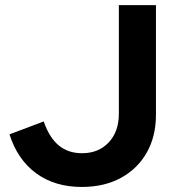

<svg xmlns="http://www.w3.org/2000/svg" viewBox="-20 -720 681 750"><path d="M299.6 10.3Q194.5 10.3 121.6 -42.8Q48.7 -95.9 17 -195.2L150.7 -245.6Q172.7 -182.4 209.5 -151.9Q246.3 -121.5 300.5 -121.5Q365.2 -121.5 404.7 -163.7Q444.3 -205.9 444.3 -275.7V-700H589.2V-271.9Q589.2 -187.2 553.2 -123.8Q517.1 -60.4 452.2 -25.1Q387.2 10.3 299.6 10.3Z"/></svg>

Font: Red Hat Display
Style: Regular
Weight: 300
Designer: Pentagram, MCKL
Foundry: Pentagram, MCKL
Version: Version 1.023